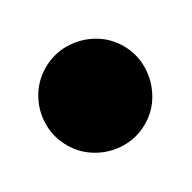

<svg xmlns="http://www.w3.org/2000/svg" viewBox="-96 -867 294 294"><g transform="rotate(30 50.5 -720.5)"><path d="M-37.3 -720Q-37.3 -696.3 -25.5 -676.3Q-13.7 -656.3 6.3 -644.5Q26.3 -632.7 50 -632.7Q73.7 -632.7 93.7 -644.5Q113.7 -656.3 125.7 -676.3Q137.7 -696.3 137.7 -720Q137.7 -743.7 125.7 -763.7Q113.7 -783.7 93.7 -795.7Q73.7 -807.7 50 -807.7Q26.3 -807.7 6.3 -795.7Q-13.7 -783.7 -25.5 -763.7Q-37.3 -743.7 -37.3 -720Z"/></g></svg>

Font: Linefont Thin
Style: Regular
Weight: 100
Monospace: yes
Version: Version 3.002;gftools[0.9.33]